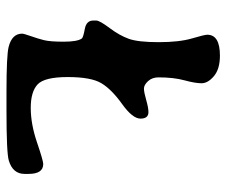

<svg xmlns="http://www.w3.org/2000/svg" viewBox="-74 -639 715 607"><g transform="rotate(90 283.5 -335.5)"><path d="M89.8 -633.3Q89.8 -673.3 155.8 -673.3Q198.2 -673.3 220.7 -654.3Q243.2 -635.3 243.2 -615.2Q243.2 -595.2 233.9 -561Q224.6 -526.9 224.6 -479Q224.6 -459 236.6 -446Q248.5 -433.1 260 -433.1Q271.5 -433.1 296.1 -440.2Q320.8 -447.3 334.5 -447.3Q355 -447.3 355 -422.1Q355 -397 308.6 -363.8Q262.2 -330.6 242.9 -298.1Q223.6 -265.6 223.6 -192.1Q223.6 -118.7 246.8 -96.9Q270 -75.2 321 -75.2Q372.1 -75.2 430.2 -95Q488.3 -114.7 498.5 -114.7Q529.8 -114.7 529.8 -68.4V-55.7Q529.8 -18.6 487.8 -5.9Q463.9 1.5 330.1 1.5H270.5Q154.3 1.5 127.9 -5.4Q86.4 -16.1 86.4 -47.9Q86.4 -53.2 94.2 -75.4Q102.1 -97.7 106.9 -116.9Q111.8 -136.2 111.8 -179.4Q111.8 -222.7 101.6 -236.8Q98.1 -241.2 71.5 -246.1Q44.9 -251 44.9 -272.9V-282.2Q44.9 -293 68.6 -324.5Q92.3 -356 102.8 -385.5Q113.3 -415 113.3 -479.7Q113.3 -544.4 101.6 -584.5Q89.8 -624.5 89.8 -633.3Z"/></g></svg>

Font: Averia Libre
Style: Regular
Weight: 400
Version: Version 1.002